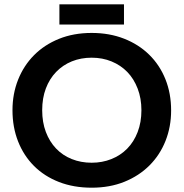

<svg xmlns="http://www.w3.org/2000/svg" viewBox="-20 -863 853 892"><path d="M406 -107Q455 -107 497.5 -124Q540 -141 571 -172.5Q602 -204 619.5 -249.5Q637 -295 637 -351Q637 -406 619.5 -451.5Q602 -497 571.5 -528.5Q541 -560 498.5 -577.5Q456 -595 406 -595Q356 -595 314 -578Q272 -561 241 -529Q210 -497 193 -452Q176 -407 176 -351Q176 -295 193 -250Q210 -205 240.5 -173Q271 -141 313.5 -124Q356 -107 406 -107ZM406 9Q322 9 254 -17.5Q186 -44 138 -92Q90 -140 64 -206Q38 -272 38 -351Q38 -427 64 -492.5Q90 -558 138 -606.5Q186 -655 254 -682.5Q322 -710 406 -710Q488 -710 556 -683.5Q624 -657 673 -609Q722 -561 748.5 -495Q775 -429 775 -350Q775 -274 749 -208.5Q723 -143 674.5 -94.5Q626 -46 558 -18.5Q490 9 406 9ZM556 -749H256V-843H556Z"/></svg>

Font: Tilda Sans Bold
Style: Regular
Weight: 700
Designer: ParaType Ltd
Foundry: ParaType Ltd
Version: Version 1.009